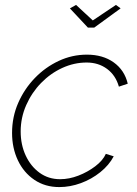

<svg xmlns="http://www.w3.org/2000/svg" viewBox="-20 -750 558 780"><path d="M221 10Q163 10 119.5 -19.5Q76 -49 52.5 -99Q29 -149 29 -210Q29 -275 54 -332Q79 -389 121.5 -433Q164 -477 218.5 -502.5Q273 -528 333 -528Q398 -528 442 -496.5Q486 -465 499 -410L463 -398Q450 -444 415 -470Q380 -496 332 -496Q281 -496 233 -474Q185 -452 147 -413Q109 -374 86.5 -323Q64 -272 64 -216Q64 -162 84.5 -118Q105 -74 141 -48Q177 -22 224 -22Q261 -22 298.5 -36.5Q336 -51 367 -74.5Q398 -98 410 -125L442 -115Q423 -79 387.5 -50.5Q352 -22 308.5 -6Q265 10 221 10ZM264 -716 289 -730 357 -667 451 -730 470 -716 363 -638H337Z"/></svg>

Font: Raleway Thin ExtraLight
Style: Italic
Weight: 250
Italic angle: -12°
Version: Version 4.026